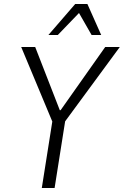

<svg xmlns="http://www.w3.org/2000/svg" viewBox="-20 -940 619 960"><path d="M189 0 247 -367 250 -312 86 -705H156L279 -389H283L506 -705H579L290 -312L311 -367L253 0ZM222 -765 356 -920H417L486 -765H438L375 -875L269 -765Z"/></svg>

Font: Nunito Sans 7pt Condensed Light
Style: Italic
Weight: 300
Width: 3
Italic angle: -9°
Designer: Vernon Adams
Foundry: Vernon Adams
Version: Version 3.101;gftools[0.9.27]